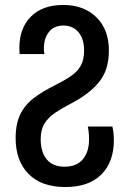

<svg xmlns="http://www.w3.org/2000/svg" viewBox="-20 -744 516 774"><path d="M243 10Q147 10 95 -43Q43 -96 43 -187Q43 -245 62 -283.5Q81 -322 116 -348.5Q151 -375 199 -399Q239 -419 265.5 -437Q292 -455 305.5 -479Q319 -503 319 -541Q319 -587 296.5 -614Q274 -641 236 -641Q198 -641 177.5 -615.5Q157 -590 157 -549Q157 -543 157.5 -537Q158 -531 159 -526H59Q58 -539 58 -551Q58 -630 104.5 -677Q151 -724 235 -724Q318 -724 368.5 -674.5Q419 -625 419 -540Q419 -462 379.5 -413.5Q340 -365 267 -327Q230 -308 202.5 -289.5Q175 -271 159.5 -246Q144 -221 144 -183Q144 -131 168.5 -101.5Q193 -72 240 -72Q289 -72 314 -102Q339 -132 339 -182Q339 -210 334 -234H433Q436 -222 437.5 -208Q439 -194 439 -179Q439 -91 388.5 -40.5Q338 10 243 10Z"/></svg>

Font: Noto Sans Georgian Condensed Medium
Style: Regular
Weight: 500
Width: 3
Designer: Monotype Design Team, Akaki Razmadze
Foundry: Google LLC
Version: Version 2.005; ttfautohint (v1.8.4.7-5d5b)